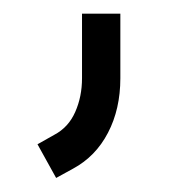

<svg xmlns="http://www.w3.org/2000/svg" viewBox="-20 -138 262 276"><path d="M85.1 104.4Q117.5 86.9 135.2 52.9Q153 18.8 153 -25.5V-118.4H97.9V-25.5Q97.9 0.9 88.1 23Q78.4 45 58.2 55.7L33.9 69.4L60.7 117.8Z"/></svg>

Font: Arad-FD-VF Thin
Style: Regular
Weight: 100
Designer: Mohammad Darvishi
Version: Version 1.010;September 21, 2024;FontCreator 15.0.0.2992 64-